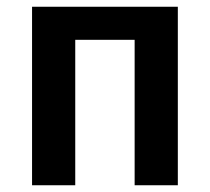

<svg xmlns="http://www.w3.org/2000/svg" viewBox="-20 -549 622 569"><path d="M507 0H379V-431H203V0H75V-529H507Z"/></svg>

Font: Trujillo Medium
Style: Regular
Weight: 500
Designer: Fira Sans original fonts by bBox Type GmbH, Carrois Corporate GbR, & Edenspiekermann AG / Changes by Cristiano Sobral
Foundry: Fira Sans original fonts by bBox Type GmbH, Carrois Corporate GbR, & Edenspiekermann AG / Changes by Cristiano Sobral
Version: Version 4.301;October 17, 2021;FontCreator 14.0.0.2814 64-bi